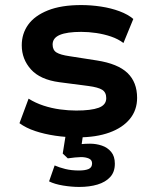

<svg xmlns="http://www.w3.org/2000/svg" viewBox="-20 -533 610 759"><path d="M288 10Q242 10 198.5 3.5Q155 -3 119 -15Q83 -27 57 -46L93 -143Q120 -126 152 -115.5Q184 -105 217.5 -100.5Q251 -96 281 -96Q340 -96 370 -107Q400 -118 400 -145Q400 -168 384 -178Q368 -188 330 -193L215 -208Q139 -218 102.5 -258.5Q66 -299 66 -354Q66 -400 91.5 -435.5Q117 -471 169.5 -492Q222 -513 301 -513Q340 -513 379.5 -507Q419 -501 452.5 -488.5Q486 -476 507 -458L468 -363Q447 -379 419 -388.5Q391 -398 360.5 -402.5Q330 -407 301 -407Q245 -407 216.5 -395Q188 -383 188 -357Q188 -335 203.5 -325.5Q219 -316 254 -311L363 -294Q446 -281 484 -244.5Q522 -208 522 -146Q522 -98 493.5 -63Q465 -28 412.5 -9Q360 10 288 10ZM293 206Q263 206 229.5 200.5Q196 195 174 184L196 121Q214 129 238 135Q262 141 292 141Q317 141 330.5 135Q344 129 344 113Q344 99 331 93.5Q318 88 300 88Q292 88 276.5 89.5Q261 91 248 93L228 74L243 -20H311L299 64L268 44Q279 39 298 37Q317 35 336 35Q360 35 382.5 42.5Q405 50 419.5 67.5Q434 85 434 114Q434 147 415.5 167Q397 187 365.5 196.5Q334 206 293 206Z"/></svg>

Font: Nunito Sans 6pt
Style: Bold
Weight: 700
Version: Version 3.101;gftools[0.9.27]